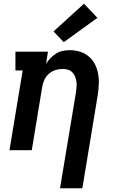

<svg xmlns="http://www.w3.org/2000/svg" viewBox="-20 -808 640 1033"><path d="M303 205 389 -313Q391 -328 392 -342.5Q393 -357 391 -371Q389 -385 383.5 -397.5Q378 -410 368.5 -419.5Q359 -429 345.5 -433Q332 -437 317 -437Q297 -437 278 -431Q259 -425 243 -411Q227 -397 218.5 -378Q210 -359 207 -340L151 0H31L102 -429H63V-530H238L228 -465Q238 -481 252 -495.5Q266 -510 283 -520.5Q300 -531 319 -534.5Q338 -538 356 -538Q385 -538 411.5 -529.5Q438 -521 458.5 -503.5Q479 -486 491 -462Q503 -438 508 -410.5Q513 -383 511.5 -354.5Q510 -326 506 -297L423 205ZM323 -581 268 -639 432 -788 504 -712Z"/></svg>

Font: Iosevka Curly Slab Extended
Style: Bold Italic
Weight: 700
Width: 7
Italic angle: -9°
Monospace: yes
Designer: Belleve Invis
Foundry: Belleve Invis
Version: Version 11.0.0; ttfautohint (v1.8.3)